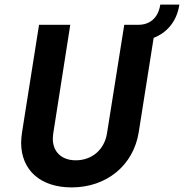

<svg xmlns="http://www.w3.org/2000/svg" viewBox="-20 -808 801 836"><path d="M761 -788H678C666 -712 612 -700 584 -700H521L446 -228C435 -157 381 -110 310 -110C248 -110 210 -147 210 -204C210 -212 211 -220 212 -228L286 -700H150L76 -232C74 -216 72 -202 72 -187C72 -68 155 8 292 8C444 8 561 -88 584 -232L649 -643C702 -664 749 -709 761 -788Z"/></svg>

Font: Arthouse Owned
Style: Bold Italic
Weight: 700
Italic angle: -10°
Designer: Jeremy Tribby
Foundry: Tribby Type
Version: Version 1.000;PS 001.000;hotconv 1.0.88;makeotf.lib2.5.64775